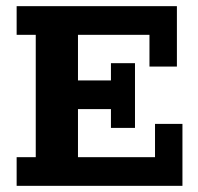

<svg xmlns="http://www.w3.org/2000/svg" viewBox="-20 -603 643 623"><path d="M34 0V-93H96V-490H34V-583H554V-387H465V-490H233V-342H340V-398H418V-188H340V-249H233V-93H483V-201H572V0Z"/></svg>

Font: Rokkitt SemiBold
Style: Bold
Weight: 700
Version: Version 3.103